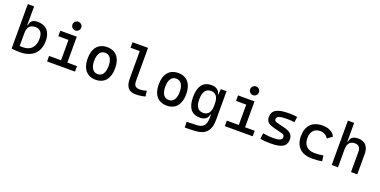

<svg xmlns="http://www.w3.org/2000/svg" viewBox="-16 -1742 5891 2974"><g transform="rotate(20 2929.5 -255.0)"><path d="M218.3 9.8C420.9 9.8 536.6 -100.6 536.6 -293C536.6 -442.4 457.5 -527.3 319.8 -527.3C239.7 -527.3 197.8 -493.2 192.9 -423.8H183.1V-732.4H79.6V0C126.5 5.9 171.4 9.8 218.3 9.8ZM183.1 -291C183.1 -390.6 227.1 -439.5 314.9 -439.5C391.1 -439.5 434.1 -386.7 434.1 -293C434.1 -156.2 363.3 -78.1 238.8 -78.1C220.2 -78.1 201.7 -78.1 183.1 -79.6Z M664.1 0H1124V-90.8H964.8V-517.6H693.4V-426.8H861.3V-90.8H664.1ZM909.7 -599.6C949.7 -599.6 981.9 -631.8 981.9 -671.9C981.9 -711.9 949.7 -744.1 909.7 -744.1C869.6 -744.1 837.4 -711.9 837.4 -671.9C837.4 -631.8 869.6 -599.6 909.7 -599.6Z M1464.8 9.8C1608.4 9.8 1691.4 -87.9 1691.4 -258.8C1691.4 -429.7 1608.4 -527.3 1464.8 -527.3C1321.3 -527.3 1238.3 -429.7 1238.3 -258.8C1238.3 -87.9 1321.3 9.8 1464.8 9.8ZM1464.8 -83C1388.7 -83 1345.7 -146.5 1345.7 -258.8C1345.7 -371.1 1388.7 -434.6 1464.8 -434.6C1541 -434.6 1584 -371.1 1584 -258.8C1584 -146.5 1541 -83 1464.8 -83Z M2127.9 9.8C2183.6 9.8 2229.5 3.9 2282.2 -10.7L2270.5 -101.6C2227.5 -88.9 2196.3 -83 2167 -83C2078.1 -83 2061.5 -118.2 2061.5 -200.2V-732.4H1805.7V-641.6H1958V-195.3C1958 -51.8 2007.8 9.8 2127.9 9.8Z M2636.7 9.8C2780.3 9.8 2863.3 -87.9 2863.3 -258.8C2863.3 -429.7 2780.3 -527.3 2636.7 -527.3C2493.2 -527.3 2410.2 -429.7 2410.2 -258.8C2410.2 -87.9 2493.2 9.8 2636.7 9.8ZM2636.7 -83C2560.5 -83 2517.6 -146.5 2517.6 -258.8C2517.6 -371.1 2560.5 -434.6 2636.7 -434.6C2712.9 -434.6 2755.9 -371.1 2755.9 -258.8C2755.9 -146.5 2712.9 -83 2636.7 -83Z M3018.6 233.4 3169.9 228.5C3353.5 222.7 3433.6 138.7 3433.6 -45.9V-517.6H3339.8L3331.5 -423.8H3325.2C3316.4 -488.8 3263.7 -527.3 3183.1 -527.3C3047.4 -527.3 2976.6 -433.6 2976.6 -253.9C2976.6 -80.6 3047.4 9.8 3183.1 9.8C3262.7 9.8 3314 -28.8 3320.3 -93.8H3330.1V-30.3C3329.1 76.2 3284.2 130.9 3179.7 133.8L3013.7 138.7ZM3330.1 -276.4V-241.2C3330.1 -134.3 3287.6 -78.1 3206.1 -78.1C3122.6 -78.1 3079.1 -138.2 3079.1 -253.9C3079.1 -376 3122.6 -439.5 3206.1 -439.5C3287.6 -439.5 3330.1 -383.3 3330.1 -276.4Z M3593.8 0H4053.7V-90.8H3894.5V-517.6H3623V-426.8H3791V-90.8H3593.8ZM3839.4 -599.6C3879.4 -599.6 3911.6 -631.8 3911.6 -671.9C3911.6 -711.9 3879.4 -744.1 3839.4 -744.1C3799.3 -744.1 3767.1 -711.9 3767.1 -671.9C3767.1 -631.8 3799.3 -599.6 3839.4 -599.6Z M4354.5 9.8C4534.2 9.8 4611.3 -38.1 4611.3 -149.4C4611.3 -232.4 4562.5 -270.5 4454.1 -296.9L4358.4 -320.3C4314 -331.1 4293 -340.8 4293 -371.1C4293 -416 4341.8 -434.6 4458 -434.6C4496.1 -434.6 4534.2 -432.6 4586.9 -427.7L4597.7 -517.6C4551.8 -524.4 4510.7 -527.3 4460.9 -527.3C4267.6 -527.3 4185.5 -479.5 4185.5 -366.2C4185.5 -288.1 4231.9 -256.3 4334 -230.5L4453.1 -200.2C4487.3 -191.4 4503.9 -178.7 4503.9 -147.5C4503.9 -102.5 4459 -83 4354.5 -83C4307.6 -83 4257.8 -87.9 4189.5 -98.6L4177.7 -4.9C4223.6 5.9 4276.4 9.8 4354.5 9.8Z M5030.3 9.8C5084.5 9.8 5142.6 6.8 5196.3 -4.9L5184.6 -95.7C5138.7 -87.9 5090.3 -83 5042 -83C4924.3 -83 4858.4 -146.5 4858.4 -264.6C4858.4 -373 4915 -434.6 5012.7 -434.6C5066.9 -434.6 5114.3 -407.2 5143.6 -359.9L5223.1 -419.9C5192.4 -488.3 5117.2 -527.3 5016.6 -527.3C4848.1 -527.3 4753.9 -428.7 4753.9 -259.8C4753.9 -85.9 4854 9.8 5030.3 9.8Z M5673.8 0H5777.3V-336.9C5777.3 -458 5714.8 -527.3 5605.5 -527.3C5518.6 -527.3 5474.6 -493.2 5468.8 -423.8H5459V-732.4H5355.5V0H5459V-291C5459 -390.6 5500 -439.5 5581.1 -439.5C5639.6 -439.5 5673.8 -402.3 5673.8 -336.9Z"/></g></svg>

Font: Cascadia Code PL
Style: Regular
Weight: 400
Monospace: yes
Designer: Aaron Bell
Foundry: Saja Typeworks
Version: Version 2404.023